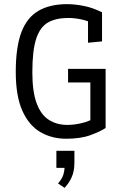

<svg xmlns="http://www.w3.org/2000/svg" viewBox="-20 -656 592 916"><path d="M296.4 5.9Q226.6 5.9 172.1 -26.1Q117.7 -58.1 86.4 -128.2Q55.2 -198.2 55.2 -313Q55.2 -430.7 81.8 -501.5Q108.4 -572.3 163.1 -604.2Q217.8 -636.2 300.3 -636.2Q338.4 -636.2 381.3 -627.4Q424.3 -618.7 466.8 -597.2V-458.5L399.9 -452.1V-554.2Q386.2 -559.6 367.7 -563.5Q335.9 -570.3 305.2 -570.3Q248 -570.3 210 -549.3Q171.9 -528.3 153.1 -472.4Q134.3 -416.5 134.3 -311.5Q134.3 -219.2 154.5 -164.1Q174.8 -108.9 212.6 -84.5Q250.5 -60.1 300.8 -60.1Q332 -60.1 364.7 -67.4Q386.7 -71.8 411.1 -82.5V-262.7H304.7V-327.6H483.9V-45.4Q459 -28.8 412.1 -11.5Q365.2 5.9 296.4 5.9ZM288.1 240.2 256.8 219.2Q275.9 198.2 282.7 175.8Q287.1 159.7 288.1 145H249V63.5H335V119.6Q335 160.2 322.3 188.7Q309.6 217.3 288.1 240.2Z"/></svg>

Font: Anaheim Medium
Style: Regular
Weight: 500
Version: Version 2.001